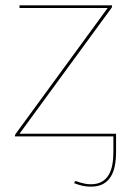

<svg xmlns="http://www.w3.org/2000/svg" viewBox="-20 -510 492 718"><path d="M404 0H36V-3Q36 -5.5 36.8 -6.5Q37.5 -7.5 39 -10L382.5 -480H53V-490H399V-485Q399 -483.5 398.2 -482.5Q397.5 -481.5 396 -479L53 -10H414V58Q414 87.5 409.2 111.2Q404.5 135 393.2 152.2Q382 169.5 364 178.8Q346 188 319.5 188Q304 188 288.8 184.8Q273.5 181.5 257.5 175L258.5 171.5Q259.5 168.5 261 168Q262.5 167.5 263.5 167.5Q265 167.5 270 169.2Q275 171 282.2 173.2Q289.5 175.5 299 177.2Q308.5 179 319.5 179Q343.5 179 359.5 170.2Q375.5 161.5 385.5 145.5Q395.5 129.5 399.8 107.2Q404 85 404 58Z"/></svg>

Font: Lato Hairline
Style: Regular
Weight: 100
Designer: Lukasz Dziedzic
Foundry: tyPoland Lukasz Dziedzic
Version: Version 2.007; 2014-02-27